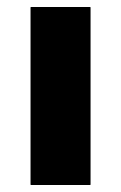

<svg xmlns="http://www.w3.org/2000/svg" viewBox="-20 -520 344 547"><path d="M237 7 238 6V-499L237 -500H68L67 -499V6L68 7Z"/></svg>

Font: Hussar Woodtype
Style: SeBd
Weight: 900
Foundry: Cannot Into Space Fonts
Version: Version 1.07